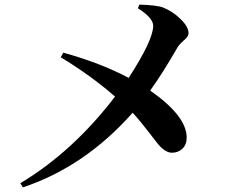

<svg xmlns="http://www.w3.org/2000/svg" viewBox="-20 -784 1040 831"><path d="M583 -764Q659 -762 687 -751Q727 -735 760 -703Q796 -669 796 -640Q796 -627 780 -613Q757 -593 749 -580Q682 -464 630 -392Q785 -284 788 -192Q789 -159 770 -141Q752 -123 724 -123Q691 -123 654 -173Q583 -266 554 -296Q348 -63 79 27L68 9Q295 -127 478 -366Q371 -459 243 -536L254 -556Q414 -512 537 -447Q643 -611 643 -672Q643 -707 577 -748Z"/></svg>

Font: Source Han Serif JP
Style: Bold
Weight: 700
Designer: Ryoko NISHIZUKA  (kana & ideographs); Frank Grießhammer (Latin, Greek & Cyrillic); Wenlong ZHANG  (bopomofo); Sandoll Co
Foundry: Adobe Systems Incorporated
Version: Version 1.000;PS 1;hotconv 16.6.53;makeotf.lib2.5.65590